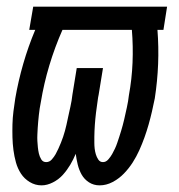

<svg xmlns="http://www.w3.org/2000/svg" viewBox="-20 -550 540 578"><path d="M105 8Q86 8 69.5 -2Q53 -12 43 -27.5Q33 -43 28 -61Q23 -79 20.5 -98Q18 -117 17.5 -136.5Q17 -156 17.5 -175.5Q18 -195 20.5 -215Q23 -235 26 -254Q35 -306 50 -358Q65 -410 86 -460H68L80 -530H483L472 -460H454Q458 -409 456 -357.5Q454 -306 446 -254Q442 -234 437.5 -214.5Q433 -195 427.5 -175.5Q422 -156 415 -136.5Q408 -117 399.5 -98Q391 -79 379.5 -61Q368 -43 353 -27.5Q338 -12 319 -2Q300 8 280 8Q262 8 248 -1Q234 -10 226 -24Q218 -38 214 -54.5Q210 -71 208 -87Q201 -70 191.5 -54Q182 -38 169.5 -24Q157 -10 139.5 -1Q122 8 105 8ZM290 -62Q299 -62 306 -70Q313 -78 317.5 -86Q322 -94 326 -102.5Q330 -111 333 -120Q336 -129 339 -138Q342 -147 344.5 -155.5Q347 -164 349.5 -173Q352 -182 354 -191Q356 -200 358 -209Q360 -218 362 -227Q364 -236 365.5 -245Q367 -254 368 -263Q377 -312 379 -361.5Q381 -411 377 -460H168Q145 -408 128.5 -353Q112 -298 103 -243Q101 -233 99.5 -223.5Q98 -214 97 -204Q96 -194 95 -184Q94 -174 93.5 -164.5Q93 -155 92.5 -145Q92 -135 92.5 -125.5Q93 -116 94 -106.5Q95 -97 97 -88Q99 -79 104 -70.5Q109 -62 119 -62Q129 -62 136 -70Q143 -78 147.5 -86Q152 -94 156 -103Q160 -112 163.5 -120.5Q167 -129 170 -138Q173 -147 175.5 -156Q178 -165 180 -174Q182 -183 184 -192.5Q186 -202 188 -211Q190 -220 192 -229Q194 -238 195.5 -247Q197 -256 198 -265L211 -345H290L277 -265Q275 -256 274 -247Q273 -238 271.5 -229Q270 -220 269 -210.5Q268 -201 267 -192Q266 -183 265.5 -174Q265 -165 264.5 -156Q264 -147 264 -138Q264 -129 264 -120Q264 -111 265 -102.5Q266 -94 268.5 -85.5Q271 -77 276 -69.5Q281 -62 290 -62Z"/></svg>

Font: Iosevka Curly Slab Oblique
Style: Regular
Weight: 400
Italic angle: -9°
Monospace: yes
Designer: Belleve Invis
Foundry: Belleve Invis
Version: Version 11.1.0; ttfautohint (v1.8.3)